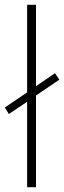

<svg xmlns="http://www.w3.org/2000/svg" viewBox="-38 -780 267 800"><path d="M75 0V-356L-1 -305L-18 -332L75 -395V-760H112V-421L191 -475L209 -448L112 -382V0Z"/></svg>

Font: Noto Sans Lao Looped ExtraCondensed ExtraLight
Style: Regular
Weight: 200
Width: 2
Designer: Mark Frömberg, Ben Mitchell
Foundry: The Fontpad Ltd
Version: Version 1.002; ttfautohint (v1.8.4.7-5d5b)